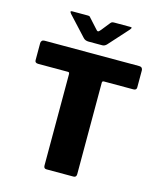

<svg xmlns="http://www.w3.org/2000/svg" viewBox="-136 -1053 966 1151"><g transform="rotate(15 346.5 -477.5)"><path d="M31 -721Q31 -730 36.5 -736Q42 -742 53 -742H640Q651 -742 656.5 -736Q662 -730 662 -721V-615Q662 -598 642 -598H460Q449 -598 449 -588V-20Q449 0 431 0H263Q246 0 246 -19V-584Q246 -592 244 -595Q242 -598 236 -598H52Q31 -598 31 -615ZM431 -955H528Q537 -955 537 -951Q537 -948 529 -938L420 -817Q408 -805 394 -805H309Q287 -805 275 -819L165 -938Q158 -947 158 -950Q158 -955 167 -955H258H263Q270 -955 274 -953.5Q278 -952 282 -946L331 -892Q341 -879 347 -879Q350 -879 354 -882.5Q358 -886 363 -892L406 -946Q411 -952 416 -953.5Q421 -955 431 -955Z"/></g></svg>

Font: Libre Franklin ExtraBold
Style: Regular
Weight: 800
Designer: Pablo Impallari, Rodrigo Fuenzalida
Foundry: Impallari Type
Version: Version 1.002; ttfautohint (v1.5)